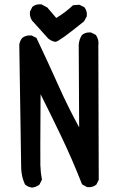

<svg xmlns="http://www.w3.org/2000/svg" viewBox="-20 -848 540 880"><path d="M126.5 11.7Q108.9 9.3 95.7 -1.5L94.7 -2L94.2 -3.4Q91.8 -9.3 89.4 -15.1Q86.9 -21 85.2 -26.9Q83.5 -32.7 82 -39.1Q80.6 -45.4 79.6 -51.8Q78.6 -58.1 77.9 -64.5Q77.1 -70.8 77.1 -77.6Q76.2 -116.2 68.4 -642.6V-643.1Q70.8 -660.6 81.5 -673.8L82 -674.3L82.5 -674.8Q99.6 -687.5 123.5 -685.5H124.5L125.5 -685.1L145 -675.3L147 -674.3L147.9 -672.4Q198.7 -565.9 247.1 -457.5Q290.5 -359.9 342.8 -264.2L340.8 -642.6V-643.1Q342.8 -668 355.5 -687L356 -687.5L356.4 -688Q372.1 -701.2 396 -699.2H397L397.9 -698.7L417.5 -689L418.9 -688L419.9 -687Q434.6 -665.5 430.7 -638.2L432.6 -25.4V-23.9L432.1 -22.9L422.4 -3.4L421.9 -2L420.9 -1.5Q405.3 11.7 381.3 9.8H379.9L378.9 9.3L357.4 -2.4L355.5 -3.9L355 -5.9Q312 -115.7 260.7 -223.1Q214.8 -319.3 166 -416Q164.1 -124.5 165 -91.3Q166 -57.1 171.9 -26.4L172.4 -24.4L171.4 -22.9L161.6 -3.4L160.6 -2L159.7 -1Q152.3 4.4 144.3 7.6Q136.2 10.7 127.4 11.7H127ZM233.9 -656.2Q216.3 -658.7 201.2 -671.4L200.7 -671.9L128.4 -752L127.9 -752.4Q115.2 -769.5 117.2 -793.5V-794.4L117.7 -795.4L127.4 -814.9L127.9 -816.4L128.9 -816.9Q136.7 -823.7 146.7 -826.4Q156.7 -829.1 168.5 -828.1H169.9L170.9 -827.6L196.3 -814L197.3 -813L197.8 -812.5L237.8 -765.6Q280.3 -791.5 313.5 -822.8L314.9 -824.2H316.9L342.3 -826.2H343.8L345.2 -825.7L364.7 -815.9L366.2 -815.4L366.7 -814.5Q373.5 -806.6 376.2 -796.6Q378.9 -786.6 377.9 -774.9V-773.4L377.4 -772.5L365.7 -751L364.7 -750L364.3 -749.5Q252.4 -658.7 234.9 -656.2H234.4Z"/></svg>

Font: NaikaiFont
Style: SemiBold
Weight: 600
Version: Version 1.89